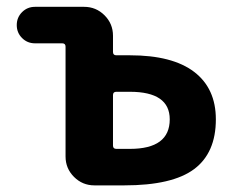

<svg xmlns="http://www.w3.org/2000/svg" viewBox="-20 -566 684 565"><path d="M322.3 -295.9Q312.5 -295.9 312.5 -286.1V-137.7Q312.5 -127.9 322.3 -127.9H362.3Q479.5 -127.9 479.5 -214.8Q479.5 -295.9 362.3 -295.9ZM172.9 -428.7Q172.9 -438.5 163.1 -438.5H83Q60.5 -438.5 44.9 -454.1Q29.3 -469.7 29.3 -492.2Q29.3 -514.6 44.9 -530.3Q60.5 -545.9 83 -545.9H227.5Q262.7 -545.9 287.6 -521Q312.5 -496.1 312.5 -460.9V-413.1Q312.5 -403.3 322.3 -403.3H362.3Q487.3 -403.3 551.3 -354.5Q615.2 -305.7 615.2 -214.8Q615.2 -116.2 551.3 -68.4Q487.3 -20.5 345.7 -20.5H257.8Q222.7 -20.5 197.8 -45.4Q172.9 -70.3 172.9 -105.5Z"/></svg>

Font: Gen Jyuu GothicX Bold
Style: Bold
Weight: 700
Designer: Ryoko NISHIZUKA (kana &amp; ideographs); Paul D. Hunt (Latin, Greek &amp; Cyrillic); Wenlong ZHANG (bopomofo); Sandoll C
Version: Version 1.058.20140828